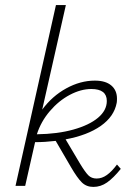

<svg xmlns="http://www.w3.org/2000/svg" viewBox="-20 -731 519 755"><path d="M455 -67Q426 -31 401 -13.5Q376 4 347 4Q320 4 302 -13.5Q284 -31 259 -74L199 -177Q157 -172 118 -172L79 0H41L200 -711H239L146 -300Q185 -353 240.5 -383.5Q296 -414 353 -414Q395 -414 417.5 -395Q440 -376 440 -343Q440 -333 439 -327Q429 -273 376.5 -236Q324 -199 238 -183L295 -87Q315 -54 327.5 -41.5Q340 -29 360 -29Q381 -29 400.5 -43Q420 -57 440 -84ZM125 -203Q206 -204 268.5 -221.5Q331 -239 365.5 -268Q400 -297 400 -334Q400 -381 339 -381Q298 -381 254.5 -358Q211 -335 176 -294Q141 -253 125 -203Z"/></svg>

Font: Ysabeau Light
Style: Italic
Weight: 300
Italic angle: -12°
Designer: Christian Thalmann (Catharsis Fonts)
Version: Version 0.003